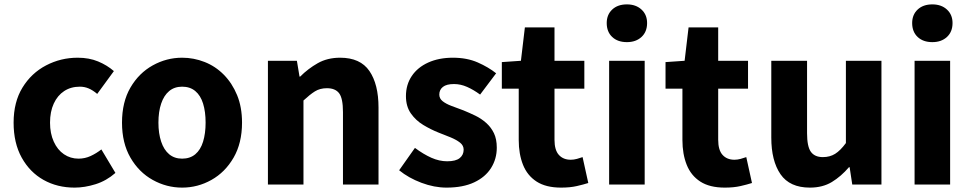

<svg xmlns="http://www.w3.org/2000/svg" viewBox="-20 -841 4425 875"><path d="M320 14Q241 14 178.5 -21Q116 -56 79 -122.5Q42 -189 42 -282Q42 -376 82.5 -442Q123 -508 190 -543Q257 -578 334 -578Q386 -578 427 -561Q468 -544 499 -517L423 -413Q403 -430 384 -438Q365 -446 344 -446Q303 -446 272.5 -426Q242 -406 225 -369Q208 -332 208 -282Q208 -233 225 -195.5Q242 -158 271.5 -138Q301 -118 338 -118Q367 -118 393 -130Q419 -142 442 -160L506 -53Q465 -17 415.5 -1.5Q366 14 320 14Z M810 14Q739 14 676 -21Q613 -56 574.5 -122.5Q536 -189 536 -282Q536 -376 574.5 -442Q613 -508 676 -543Q739 -578 810 -578Q863 -578 912.5 -558.5Q962 -539 1000 -500.5Q1038 -462 1060.5 -407.5Q1083 -353 1083 -282Q1083 -189 1044.5 -122.5Q1006 -56 943.5 -21Q881 14 810 14ZM810 -118Q846 -118 870 -138Q894 -158 905.5 -195.5Q917 -233 917 -282Q917 -332 905.5 -369Q894 -406 870 -426Q846 -446 810 -446Q775 -446 751 -426Q727 -406 714.5 -369Q702 -332 702 -282Q702 -233 714.5 -195.5Q727 -158 751 -138Q775 -118 810 -118Z M1201 0V-564H1333L1345 -492H1348Q1384 -528 1428 -553Q1472 -578 1530 -578Q1622 -578 1663.5 -517.5Q1705 -457 1705 -351V0H1543V-330Q1543 -393 1525.5 -416Q1508 -439 1470 -439Q1438 -439 1415 -424.5Q1392 -410 1363 -383V0Z M2015 14Q1959 14 1900.5 -8Q1842 -30 1799 -65L1871 -167Q1910 -138 1946 -122Q1982 -106 2018 -106Q2057 -106 2075 -120.5Q2093 -135 2093 -159Q2093 -178 2076.5 -191Q2060 -204 2033.5 -215Q2007 -226 1978 -237Q1943 -251 1909 -271.5Q1875 -292 1852.5 -324Q1830 -356 1830 -403Q1830 -455 1856.5 -494.5Q1883 -534 1931.5 -556Q1980 -578 2044 -578Q2108 -578 2157 -556.5Q2206 -535 2241 -507L2168 -410Q2138 -432 2108.5 -445Q2079 -458 2049 -458Q2015 -458 1998.5 -445Q1982 -432 1982 -410Q1982 -392 1997 -380Q2012 -368 2037 -358.5Q2062 -349 2092 -338Q2119 -327 2146 -314Q2173 -301 2195.5 -281Q2218 -261 2231 -234Q2244 -207 2244 -168Q2244 -117 2218 -75.5Q2192 -34 2141 -10Q2090 14 2015 14Z M2537 14Q2468 14 2425.5 -13.5Q2383 -41 2363.5 -90Q2344 -139 2344 -203V-437H2267V-558L2354 -564L2372 -716H2507V-564H2643V-437H2507V-204Q2507 -157 2527 -135Q2547 -113 2581 -113Q2595 -113 2609.5 -117Q2624 -121 2635 -125L2661 -7Q2639 0 2608.5 7Q2578 14 2537 14Z M2756 0V-564H2918V0ZM2837 -649Q2795 -649 2770 -672.5Q2745 -696 2745 -736Q2745 -774 2770 -797.5Q2795 -821 2837 -821Q2878 -821 2903.5 -797.5Q2929 -774 2929 -736Q2929 -696 2903.5 -672.5Q2878 -649 2837 -649Z M3283 14Q3214 14 3171.5 -13.5Q3129 -41 3109.5 -90Q3090 -139 3090 -203V-437H3013V-558L3100 -564L3118 -716H3253V-564H3389V-437H3253V-204Q3253 -157 3273 -135Q3293 -113 3327 -113Q3341 -113 3355.5 -117Q3370 -121 3381 -125L3407 -7Q3385 0 3354.5 7Q3324 14 3283 14Z M3671 14Q3579 14 3537 -47Q3495 -108 3495 -214V-564H3658V-234Q3658 -173 3675.5 -149Q3693 -125 3730 -125Q3762 -125 3786 -140Q3810 -155 3835 -189V-564H3997V0H3864L3852 -79H3849Q3813 -37 3771 -11.5Q3729 14 3671 14Z M4148 0V-564H4310V0ZM4229 -649Q4187 -649 4162 -672.5Q4137 -696 4137 -736Q4137 -774 4162 -797.5Q4187 -821 4229 -821Q4270 -821 4295.5 -797.5Q4321 -774 4321 -736Q4321 -696 4295.5 -672.5Q4270 -649 4229 -649Z"/></svg>

Font: Noto Sans JP Thin ExtraBold
Style: Regular
Weight: 800
Version: Version 2.004-H2;hotconv 1.0.118;makeotfexe 2.5.65603